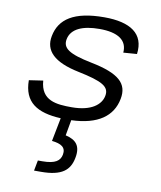

<svg xmlns="http://www.w3.org/2000/svg" viewBox="-89 -590 797 950"><g transform="rotate(10 310.0 -115.0)"><path d="M358.5 -519C205.5 -519 134.5 -469.5 118 -382.5C103 -307 154 -256.5 278 -231C401.5 -205.5 439.5 -184.5 430 -136.5C421.5 -92 374.5 -52.5 276 -52.5C200 -52.5 121.5 -58 114.5 -158L44 -147.5C44.5 -37 112 4.5 232 10.5L209 128.5C256 133.5 281 148.5 274 186C268 217 245 236 179 236H157L147 288.5H181.5C287.5 288.5 325.5 253.5 337.5 191.5C350 129 323.5 101.5 271 89.5L285 11C418.5 6.5 490.5 -46.5 507.5 -135C523 -214.5 475 -258.5 334 -286.5C219 -309.5 184 -333.5 193 -380C203.5 -434 261.5 -458 345 -458C437.5 -458 486 -426 480.5 -363L548.5 -368C562.5 -472 489 -519 358.5 -519Z"/></g></svg>

Font: Monaspace Neon Light
Style: Italic
Weight: 300
Italic angle: -11°
Designer: Riley Cran & the Lettermatic Team
Foundry: Lettermatic
Version: Version 1.200 (Monaspace Neon)